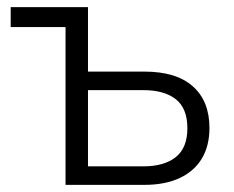

<svg xmlns="http://www.w3.org/2000/svg" viewBox="-20 -519 657 539"><path d="M164 0V-443H10V-499H227V-318H385Q475 -318 521.5 -276.5Q568 -235 568 -160Q568 -110 547 -74.5Q526 -39 485 -19.5Q444 0 385 0ZM227 -52H382Q441 -52 473.5 -78Q506 -104 506 -159Q506 -215 473.5 -240.5Q441 -266 382 -266H227Z"/></svg>

Font: Nunitoga
Style: Light
Weight: 300
Designer: Vernon Adams
Foundry: Vernon Adams
Version: Version 1.0